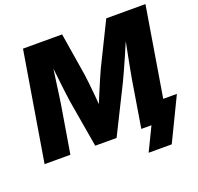

<svg xmlns="http://www.w3.org/2000/svg" viewBox="-148 -888 1241 1205"><g transform="rotate(-20 472.0 -286.0)"><path d="M5.9 0 126.5 -727.5H387.7L434.1 -441.9Q438 -416 441.9 -377.2Q445.8 -338.4 450 -295.4Q454.1 -252.4 457 -213.1Q460 -173.8 460.9 -147L419.4 -147.9Q429.7 -175.3 445.6 -214.6Q461.4 -253.9 479.2 -296.6Q497.1 -339.4 513.7 -378.2Q530.3 -417 542.5 -442.9L682.6 -727.5H944.3L824.2 0H651.9L703.6 -315.4Q708 -339.8 714.8 -376.7Q721.7 -413.6 730.2 -456.8Q738.8 -500 747.1 -543.7Q755.4 -587.4 761.7 -626L780.3 -625Q762.7 -584 743.7 -539.6Q724.6 -495.1 706.1 -452.6Q687.5 -410.2 671.1 -374.3Q654.8 -338.4 643.1 -314L486.8 0H344.2L290.5 -314.9Q285.6 -347.2 279.3 -399.4Q272.9 -451.7 266.4 -511.7Q259.8 -571.8 253.9 -626L274.9 -625Q268.6 -586.4 262.5 -542.5Q256.3 -498.5 250.5 -455.6Q244.6 -412.6 239.5 -375.7Q234.4 -338.9 230.5 -314L178.2 0ZM644 156.2 719.7 0H676.3L698.2 -130.4H937L798.3 156.2Z"/></g></svg>

Font: Inter 28pt ExtraBold
Style: Italic
Weight: 800
Italic angle: -9.3988°
Designer: Rasmus Andersson
Foundry: rsms
Version: Version 4.001;git-66647c0bb